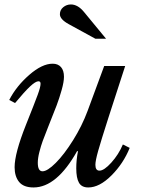

<svg xmlns="http://www.w3.org/2000/svg" viewBox="-20 -823 633 853"><path d="M168.9 -62Q190.4 -62 227.8 -99.4Q265.1 -136.7 304.9 -200.4Q344.7 -264.2 369.1 -330.1L442.9 -529.8H536.1L461.9 -300.8Q428.2 -195.8 416 -152.3Q403.8 -108.9 403.8 -90.8Q403.8 -64.9 421.9 -64.9Q442.4 -64.9 474.6 -100.6Q506.8 -136.2 525.9 -181.2L556.2 -166Q528.3 -96.7 475.1 -43.5Q421.9 9.8 372.1 9.8Q342.8 9.8 330.8 -11.2Q318.8 -32.2 318.8 -75.2Q318.8 -112.3 326.2 -149.9L323.2 -152.8Q232.4 9.8 128.9 9.8Q85 9.8 64.9 -14.6Q44.9 -39.1 44.9 -80.1Q44.9 -141.6 95.2 -268.1Q134.8 -367.2 147.5 -401.9Q160.2 -436.5 160.2 -451.2Q160.2 -461.9 150.9 -461.9Q138.2 -461.9 113.8 -439.2Q89.4 -416.5 46.9 -365.2L21 -378.9Q52.7 -440.4 109.9 -490.2Q167 -540 213.9 -540Q237.8 -540 251 -524.9Q264.2 -509.8 264.2 -481.9Q264.2 -459.5 253.9 -423.1Q243.7 -386.7 231.4 -354.2Q219.2 -321.8 193.8 -258.8Q177.7 -218.8 169.7 -196.5Q161.6 -174.3 154.8 -147.2Q147.9 -120.1 147.9 -100.1Q147.9 -62 168.9 -62ZM451.2 -650.9H403.8L285.2 -715.8Q246.1 -737.3 246.1 -759.8Q246.1 -778.8 261 -791Q275.9 -803.2 294.9 -803.2Q325.7 -803.2 353 -770Z"/></svg>

Font: Libre Baskerville
Style: Italic
Weight: 400
Designer: Pablo Impallari, Rodrigo Fuenzalida
Foundry: Pablo Impallari, Rodrigo Fuenzalida
Version: Version 1.000